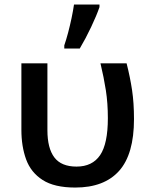

<svg xmlns="http://www.w3.org/2000/svg" viewBox="-20 -821 667 850"><path d="M313 9.3Q220.7 9.3 168.7 -24.2Q116.7 -57.6 95.7 -115.2Q74.7 -172.9 74.7 -245.6V-540.5H189.9V-244.6Q189.9 -164.6 220.7 -124Q251.5 -83.5 318.8 -83.5Q388.7 -83.5 423.1 -134Q457.5 -184.6 457.5 -297.9Q457.5 -364.3 448.7 -420.9Q439.9 -477.5 424.8 -540.5H540.5Q556.2 -478.5 564.7 -421.9Q573.2 -365.2 573.2 -293.9Q573.2 -138.2 507.3 -64.5Q441.4 9.3 313 9.3ZM264.6 -606V-620.1Q272.9 -644 281.5 -676.3Q290 -708.5 296.9 -741.2Q303.7 -773.9 307.6 -800.8H420.4V-789.6Q407.7 -752.4 383.5 -701.4Q359.4 -650.4 333 -606Z"/></svg>

Font: Open Sans SemiBold
Style: Regular
Weight: 600
Designer: Monotype Design Team
Foundry: Monotype Imaging Inc.
Version: Version 3.003; ttfautohint (v1.8.4)